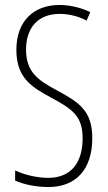

<svg xmlns="http://www.w3.org/2000/svg" viewBox="-20 -744 434 774"><path d="M352 -187C352 -297 300 -331 209 -380C137 -419 85 -451 85 -544C85 -632 133 -688 221 -688C249 -688 290 -682 329 -661L344 -695C314 -710 267 -724 220 -724C117 -724 46 -660 46 -543C46 -429 109 -392 187 -350C274 -303 313 -275 313 -186C313 -90 268 -27 174 -27C131 -27 78 -39 41 -57V-16C81 2 133 10 175 10C287 10 352 -62 352 -187Z"/></svg>

Font: Noto Sans Sinhala UI ExtraCondensed ExtraLight
Style: Regular
Weight: 200
Width: 2
Designer: Jelle Bosma - Monotype Design Team
Foundry: Monotype Imaging Inc.
Version: Version 2.006